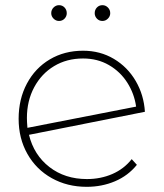

<svg xmlns="http://www.w3.org/2000/svg" viewBox="-20 -719 632 742"><path d="M489 -104 509 -82Q475 -40 424.5 -18.5Q374 3 315 3Q240 3 180 -30.5Q120 -64 86 -124Q52 -184 52 -260Q52 -336 84 -396Q116 -456 172.5 -489.5Q229 -523 301 -523Q367 -523 420 -491.5Q473 -460 504.5 -406Q536 -352 540 -287L92 -198Q111 -120 171 -73.5Q231 -27 316 -27Q369 -27 414 -46.5Q459 -66 489 -104ZM84 -263Q84 -249 86 -225L506 -307Q499 -357 472 -399.5Q445 -442 401 -467.5Q357 -493 301 -493Q238 -493 189 -463.5Q140 -434 112 -381.5Q84 -329 84 -263ZM178 -668Q178 -681 187 -690Q196 -699 208 -699Q221 -699 229.5 -690Q238 -681 238 -668Q238 -656 229.5 -647Q221 -638 208 -638Q196 -638 187 -647Q178 -656 178 -668ZM346 -668Q346 -681 354.5 -690Q363 -699 376 -699Q388 -699 397 -690Q406 -681 406 -668Q406 -656 397 -647Q388 -638 376 -638Q363 -638 354.5 -647Q346 -656 346 -668Z"/></svg>

Font: Montserrat Alternates ExLight
Style: Regular
Weight: 275
Designer: Julieta Ulanovsky
Foundry: Julieta Ulanovsky
Version: Version 7.200